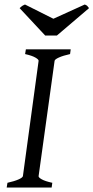

<svg xmlns="http://www.w3.org/2000/svg" viewBox="-20 -835 416 855"><path d="M292 -594.2Q261.2 -587.4 242.7 -579.1Q224.1 -570.8 223.1 -564L151.9 -50.8Q150.9 -44.9 166 -36.4Q181.2 -27.8 212.9 -21L210 0H9.8L13.2 -21Q43.9 -27.8 62.3 -35.9Q80.6 -43.9 82 -50.8L151.9 -564Q152.8 -569.8 137.7 -578.6Q122.6 -587.4 91.8 -594.2L95.2 -615.2H294.9ZM233.4 -676.8H181.2L67.4 -798.8Q71.3 -802.2 74 -804.7Q76.7 -807.1 79.1 -808.8Q81.5 -810.5 84.5 -811.8Q87.4 -813 91.3 -814.9L217.8 -751.5L357.4 -814.9Q365.2 -812 368.4 -808.8Q371.6 -805.7 376.5 -798.8Z"/></svg>

Font: Akkhara
Style: Italic
Weight: 400
Italic angle: -7°
Designer: J. Victor Gaultney
Version: Version 1.00 June 13, 2006, initial release